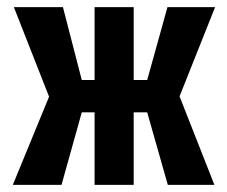

<svg xmlns="http://www.w3.org/2000/svg" viewBox="-20 -520 639 540"><path d="M585 -500H451L394 -295H356V-500H246V-295H210L157 -500H19L118 -248L16 0H153L210 -204H246V0H356V-204H394L452 0H583L485 -249Z"/></svg>

Font: Advent Pro Expanded
Style: Bold
Weight: 700
Width: 7
Designer: VivaRado, Andreas Kalpakidis
Foundry: VivaRado, Andreas Kalpakidis
Version: Version 3.000